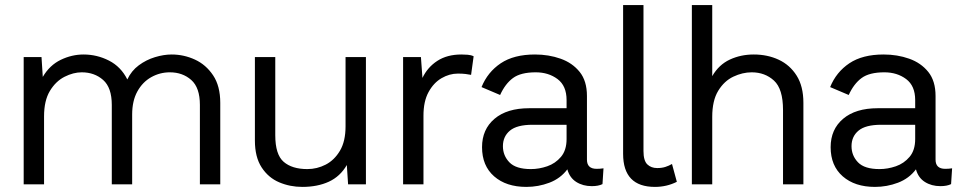

<svg xmlns="http://www.w3.org/2000/svg" viewBox="-20 -724 3767 754"><path d="M73 0V-500H143L148 -422Q175 -468 218.5 -489Q262 -510 308 -510Q361 -510 408 -486Q455 -462 480 -412Q496 -446 525 -467.5Q554 -489 588.5 -499.5Q623 -510 654 -510Q702 -510 745.5 -490Q789 -470 817 -428Q845 -386 845 -320V0H765V-312Q765 -380 731 -410Q697 -440 647 -440Q608 -440 574 -421Q540 -402 519.5 -365Q499 -328 499 -274V0H419V-312Q419 -380 385 -410Q351 -440 301 -440Q268 -440 233.5 -422.5Q199 -405 176 -367Q153 -329 153 -267V0Z M1167 10Q1119 10 1076.5 -8Q1034 -26 1007.5 -66.5Q981 -107 981 -172V-500H1061V-193Q1061 -117 1094 -88.5Q1127 -60 1187 -60Q1225 -60 1259 -77.5Q1293 -95 1315 -132Q1337 -169 1337 -228V-500H1417V0H1347L1342 -76Q1316 -31 1271.5 -10.5Q1227 10 1167 10Z M1563 0V-500H1633L1639 -418Q1659 -460 1697.5 -485Q1736 -510 1792 -510Q1803 -510 1816.5 -509Q1830 -508 1840 -503L1830 -430Q1820 -432 1808 -433.5Q1796 -435 1778 -435Q1745 -435 1714 -417Q1683 -399 1663 -362.5Q1643 -326 1643 -270V0Z M2205 -331Q2205 -387 2169.5 -413.5Q2134 -440 2084 -440Q2025 -440 1994.5 -417.5Q1964 -395 1944 -351L1871 -382Q1895 -441 1946.5 -475.5Q1998 -510 2081 -510Q2135 -510 2181.5 -493.5Q2228 -477 2256.5 -441.5Q2285 -406 2285 -347V-97Q2285 -61 2323 -61Q2329 -61 2336.5 -61.5Q2344 -62 2350 -63L2346 -1Q2330 7 2304 7Q2269 7 2243 -9.5Q2217 -26 2208 -59Q2181 -23 2137.5 -6.5Q2094 10 2047 10Q1968 10 1920.5 -31.5Q1873 -73 1873 -146Q1873 -216 1922 -257.5Q1971 -299 2058 -299H2205ZM2065 -60Q2097 -60 2129 -71Q2161 -82 2183 -108Q2205 -134 2205 -178V-234H2071Q2010 -234 1982.5 -211Q1955 -188 1955 -150Q1955 -113 1980.5 -86.5Q2006 -60 2065 -60Z M2507 -704V-131Q2507 -93 2522 -78.5Q2537 -64 2561 -64Q2579 -64 2593 -68.5Q2607 -73 2619 -80L2638 -10Q2598 10 2552 10Q2427 10 2427 -120V-704Z M2697 0V-704H2777V-425Q2803 -470 2846 -490Q2889 -510 2940 -510Q2994 -510 3038 -489.5Q3082 -469 3108.5 -427Q3135 -385 3135 -320V0H3055V-292Q3055 -375 3019.5 -407.5Q2984 -440 2932 -440Q2896 -440 2860 -423Q2824 -406 2800.5 -367.5Q2777 -329 2777 -265V0Z M3574 -331Q3574 -387 3538.5 -413.5Q3503 -440 3453 -440Q3394 -440 3363.5 -417.5Q3333 -395 3313 -351L3240 -382Q3264 -441 3315.5 -475.5Q3367 -510 3450 -510Q3504 -510 3550.5 -493.5Q3597 -477 3625.5 -441.5Q3654 -406 3654 -347V-97Q3654 -61 3692 -61Q3698 -61 3705.5 -61.5Q3713 -62 3719 -63L3715 -1Q3699 7 3673 7Q3638 7 3612 -9.5Q3586 -26 3577 -59Q3550 -23 3506.5 -6.5Q3463 10 3416 10Q3337 10 3289.5 -31.5Q3242 -73 3242 -146Q3242 -216 3291 -257.5Q3340 -299 3427 -299H3574ZM3434 -60Q3466 -60 3498 -71Q3530 -82 3552 -108Q3574 -134 3574 -178V-234H3440Q3379 -234 3351.5 -211Q3324 -188 3324 -150Q3324 -113 3349.5 -86.5Q3375 -60 3434 -60Z"/></svg>

Font: Prodigy Sans
Style: Regular
Weight: 400
Designer: Wei Huang
Foundry: Wei Huang
Version: Version 1.003; ttfautohint (v1.8.3)